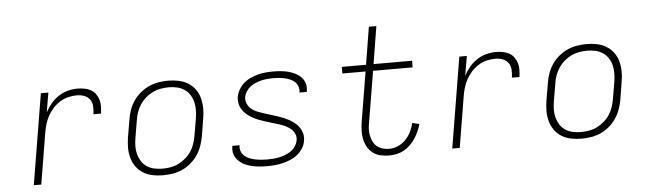

<svg xmlns="http://www.w3.org/2000/svg" viewBox="-47 -912 3694 1097"><g transform="rotate(-5 1800.0 -363.5)"><path d="M108 0 194 -520H237L218 -408Q231 -433 250.5 -456.5Q270 -480 295 -496.5Q320 -513 348 -520.5Q376 -528 403 -528Q424 -528 443.5 -524.5Q463 -521 479.5 -512Q496 -503 507.5 -487.5Q519 -472 524.5 -453.5Q530 -435 529.5 -415Q529 -395 526 -374H483Q486 -397 485 -419Q484 -441 472 -458Q460 -475 440 -482.5Q420 -490 397 -490Q373 -490 348 -484Q323 -478 300.5 -464Q278 -450 260 -430Q242 -410 229.5 -387Q217 -364 210 -340Q203 -316 199 -291L151 0Z M849 8Q818 8 789 2Q760 -4 736 -18.5Q712 -33 695.5 -56Q679 -79 671 -107Q663 -135 663 -165Q663 -195 668 -226L685 -326Q689 -353 698.5 -380Q708 -407 724.5 -431.5Q741 -456 764.5 -475.5Q788 -495 814.5 -507Q841 -519 869 -523.5Q897 -528 924 -528Q955 -528 984 -522Q1013 -516 1037 -501.5Q1061 -487 1078 -464Q1095 -441 1102.5 -413Q1110 -385 1110.5 -355Q1111 -325 1105 -294L1089 -194Q1084 -167 1074.5 -140Q1065 -113 1048.5 -88.5Q1032 -64 1009 -44.5Q986 -25 959.5 -13Q933 -1 904.5 3.5Q876 8 849 8ZM850 -30Q872 -30 895.5 -34Q919 -38 940.5 -48.5Q962 -59 981.5 -75.5Q1001 -92 1014.5 -112.5Q1028 -133 1035.5 -155.5Q1043 -178 1047 -201L1064 -301Q1068 -325 1068 -349Q1068 -373 1062.5 -395Q1057 -417 1044.5 -436Q1032 -455 1013 -467.5Q994 -480 971.5 -485Q949 -490 924 -490Q902 -490 878.5 -486Q855 -482 833 -471.5Q811 -461 792 -444.5Q773 -428 759.5 -407.5Q746 -387 738 -364.5Q730 -342 727 -319L710 -219Q706 -195 705.5 -171Q705 -147 711 -125Q717 -103 729 -84Q741 -65 760 -52.5Q779 -40 802 -35Q825 -30 850 -30Z M1446 8Q1423 8 1401 6Q1379 4 1357.5 -1Q1336 -6 1316.5 -15.5Q1297 -25 1282 -40Q1267 -55 1260 -76Q1253 -97 1257 -120V-125H1299V-122Q1296 -104 1302.5 -88.5Q1309 -73 1321.5 -62.5Q1334 -52 1349 -46Q1364 -40 1381 -36.5Q1398 -33 1415.5 -31.5Q1433 -30 1450 -30Q1467 -30 1484.5 -31.5Q1502 -33 1519 -36.5Q1536 -40 1554 -47Q1572 -54 1587 -64.5Q1602 -75 1612.5 -91Q1623 -107 1626 -124Q1630 -144 1622 -162Q1614 -180 1599 -192Q1584 -204 1566.5 -212Q1549 -220 1530.5 -225.5Q1512 -231 1493.5 -236.5Q1475 -242 1456.5 -248Q1438 -254 1419.5 -261Q1401 -268 1384.5 -277.5Q1368 -287 1353.5 -299Q1339 -311 1328.5 -327Q1318 -343 1314 -362Q1310 -381 1313 -402Q1317 -423 1329 -443.5Q1341 -464 1358.5 -479Q1376 -494 1397.5 -503.5Q1419 -513 1440 -518.5Q1461 -524 1483 -526Q1505 -528 1527 -528Q1549 -528 1571 -526Q1593 -524 1614 -518.5Q1635 -513 1653.5 -503.5Q1672 -494 1686.5 -479Q1701 -464 1707 -443.5Q1713 -423 1709 -401L1708 -395H1666L1667 -399Q1669 -415 1663.5 -430.5Q1658 -446 1646.5 -456.5Q1635 -467 1620 -473.5Q1605 -480 1589 -483.5Q1573 -487 1557 -488.5Q1541 -490 1524 -490Q1507 -490 1490 -488.5Q1473 -487 1456.5 -483Q1440 -479 1423.5 -472.5Q1407 -466 1392.5 -455Q1378 -444 1368 -428.5Q1358 -413 1355 -396Q1352 -376 1360 -358Q1368 -340 1382 -328Q1396 -316 1414.5 -308.5Q1433 -301 1451.5 -295Q1470 -289 1488.5 -283.5Q1507 -278 1525.5 -272Q1544 -266 1561.5 -259Q1579 -252 1596 -242.5Q1613 -233 1627.5 -221Q1642 -209 1652.5 -193Q1663 -177 1667.5 -158Q1672 -139 1668 -118Q1665 -96 1652 -75.5Q1639 -55 1620.5 -40Q1602 -25 1580 -16Q1558 -7 1535.5 -1.5Q1513 4 1490.5 6Q1468 8 1446 8Z M2144 8Q2119 8 2094.5 2Q2070 -4 2051.5 -18.5Q2033 -33 2021.5 -54Q2010 -75 2005 -99Q2000 -123 2001 -148.5Q2002 -174 2006 -199L2053 -482H1920V-520H2059L2094 -735H2137L2102 -520H2323V-482H2096L2048 -193Q2044 -173 2043 -154Q2042 -135 2045.5 -116.5Q2049 -98 2057 -81Q2065 -64 2079 -52.5Q2093 -41 2111 -35.5Q2129 -30 2148 -30Q2174 -30 2199 -40.5Q2224 -51 2243.5 -71Q2263 -91 2275 -115.5Q2287 -140 2293 -166L2333 -156Q2327 -135 2318 -114.5Q2309 -94 2296.5 -75Q2284 -56 2267 -39.5Q2250 -23 2230 -12Q2210 -1 2188 3.5Q2166 8 2144 8Z M2508 0 2594 -520H2637L2618 -408Q2631 -433 2650.5 -456.5Q2670 -480 2695 -496.5Q2720 -513 2748 -520.5Q2776 -528 2803 -528Q2824 -528 2843.5 -524.5Q2863 -521 2879.5 -512Q2896 -503 2907.5 -487.5Q2919 -472 2924.5 -453.5Q2930 -435 2929.5 -415Q2929 -395 2926 -374H2883Q2886 -397 2885 -419Q2884 -441 2872 -458Q2860 -475 2840 -482.5Q2820 -490 2797 -490Q2773 -490 2748 -484Q2723 -478 2700.5 -464Q2678 -450 2660 -430Q2642 -410 2629.5 -387Q2617 -364 2610 -340Q2603 -316 2599 -291L2551 0Z M3249 8Q3218 8 3189 2Q3160 -4 3136 -18.5Q3112 -33 3095.5 -56Q3079 -79 3071 -107Q3063 -135 3063 -165Q3063 -195 3068 -226L3085 -326Q3089 -353 3098.5 -380Q3108 -407 3124.5 -431.5Q3141 -456 3164.5 -475.5Q3188 -495 3214.5 -507Q3241 -519 3269 -523.5Q3297 -528 3324 -528Q3355 -528 3384 -522Q3413 -516 3437 -501.5Q3461 -487 3478 -464Q3495 -441 3502.5 -413Q3510 -385 3510.5 -355Q3511 -325 3505 -294L3489 -194Q3484 -167 3474.5 -140Q3465 -113 3448.5 -88.5Q3432 -64 3409 -44.5Q3386 -25 3359.5 -13Q3333 -1 3304.5 3.5Q3276 8 3249 8ZM3250 -30Q3272 -30 3295.5 -34Q3319 -38 3340.5 -48.5Q3362 -59 3381.5 -75.5Q3401 -92 3414.5 -112.5Q3428 -133 3435.5 -155.5Q3443 -178 3447 -201L3464 -301Q3468 -325 3468 -349Q3468 -373 3462.5 -395Q3457 -417 3444.5 -436Q3432 -455 3413 -467.5Q3394 -480 3371.5 -485Q3349 -490 3324 -490Q3302 -490 3278.5 -486Q3255 -482 3233 -471.5Q3211 -461 3192 -444.5Q3173 -428 3159.5 -407.5Q3146 -387 3138 -364.5Q3130 -342 3127 -319L3110 -219Q3106 -195 3105.5 -171Q3105 -147 3111 -125Q3117 -103 3129 -84Q3141 -65 3160 -52.5Q3179 -40 3202 -35Q3225 -30 3250 -30Z"/></g></svg>

Font: Iosevka Extralight Extended
Style: Italic
Weight: 200
Width: 7
Italic angle: -9°
Monospace: yes
Designer: Belleve Invis
Foundry: Belleve Invis
Version: Version 32.5.0; ttfautohint (v1.8.4)